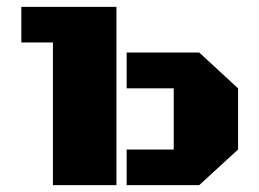

<svg xmlns="http://www.w3.org/2000/svg" viewBox="-20 -538 752 558"><path d="M348.1 -103.5H484.9V-281.2H348.1V-385.3H559.1L671.9 -281.2V-103.5L559.1 0H348.1ZM318.4 -518.1V0H133.8V-414.6H42V-518.1Z"/></svg>

Font: Black Ops One [rus by aLiNcE]
Style: Regular
Weight: 400
Designer: James Grieshaber
Foundry: James Grieshaber
Version: Version 1.002;May 25, 2024;FontCreator 13.0.0.2680 64-bit